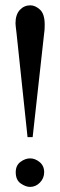

<svg xmlns="http://www.w3.org/2000/svg" viewBox="-20 -698 229 732"><path d="M150.4 -604.5Q150.4 -598.6 150.1 -590.1Q149.9 -581.5 148.4 -571.8L104.5 -175.3H85L43 -571.8Q39.1 -602.5 39.1 -608.9Q39.1 -642.1 55.4 -659.9Q71.8 -677.7 95.7 -677.7Q114.3 -677.7 132.3 -661.4Q150.4 -645 150.4 -604.5ZM148.4 -41.5Q148.4 -18.6 132.3 -2Q116.2 14.6 94.7 14.6Q78.1 14.6 59.1 1.5Q40 -11.7 40 -41.5Q40 -67.4 58.1 -80.8Q76.2 -94.2 94.7 -94.2Q113.8 -94.2 131.1 -80.1Q148.4 -65.9 148.4 -41.5Z"/></svg>

Font: BabelStone Englisc
Style: Regular
Weight: 400
Designer: Andrew West
Foundry: BabelStone
Version: Version 1.000 June 24, 2023